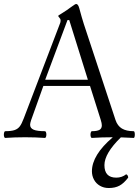

<svg xmlns="http://www.w3.org/2000/svg" viewBox="-22 -697 713 975"><path d="M-2.4 -13.2Q-2.4 -20 -0.5 -25.4Q1.5 -30.8 4.4 -30.8Q35.2 -30.8 51.8 -36.4Q68.4 -42 78.4 -55.2Q88.4 -68.4 98.6 -95.7L283.7 -580.6Q285.6 -585 285.6 -593.8Q285.6 -598.1 283.7 -601.6Q281.7 -605 277.6 -609.6Q273.4 -614.3 273.4 -616.7Q273.4 -618.2 293.9 -630.4Q321.3 -647.5 336.9 -659.7Q359.9 -676.8 364.7 -676.8Q374.5 -676.8 380.4 -655.8Q394 -605 403.8 -574.7L564.5 -87.9Q574.7 -57.6 597.2 -44.2Q619.6 -30.8 656.7 -30.8Q659.7 -30.8 661.1 -25.9Q662.6 -21 662.6 -14.2Q662.6 -6.8 661.1 -1.7Q659.7 3.4 656.7 3.4Q625 1.5 591.8 0.5Q508.3 82 508.3 141.6Q508.3 205.1 568.4 205.1Q597.2 205.1 618.7 188Q628.9 192.4 628.9 205.1Q606.9 233.9 584.7 245.8Q562.5 257.8 530.3 257.8Q504.9 257.8 485.4 246.3Q465.8 234.9 455.3 215.3Q444.8 195.8 444.8 172.9Q444.8 90.3 550.8 0Q494.1 0 444.3 3.4Q441.4 3.4 439.5 -1.5Q437.5 -6.3 437.5 -13.2Q437.5 -20 439.5 -25.4Q441.4 -30.8 444.3 -30.8Q471.2 -30.8 483.2 -37.6Q495.1 -44.4 495.1 -60.5Q495.1 -70.8 489.7 -87.9L435.1 -260.7H198.2L135.7 -85.9Q130.9 -71.3 130.9 -63.5Q130.9 -45.9 148.9 -38.3Q167 -30.8 206.1 -30.8Q209.5 -30.8 211.4 -25.9Q213.4 -21 213.4 -14.2Q213.4 -6.8 211.4 -1.7Q209.5 3.4 206.1 3.4Q158.7 0 105.5 0Q51.8 0 4.4 3.4Q1.5 3.4 -0.5 -1.5Q-2.4 -6.3 -2.4 -13.2ZM424.3 -292 329.6 -595.2H320.8L207.5 -292Z"/></svg>

Font: JuniusX Light
Style: Regular
Weight: 300
Designer: Peter S. Baker
Foundry: Briery Creek Software
Version: Version 1.008